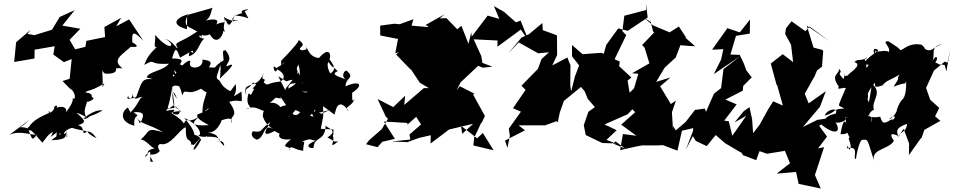

<svg xmlns="http://www.w3.org/2000/svg" viewBox="-20 -830 5510 1109"><path d="M383 -319C420 -301 419 -241 398 -265C411 -249 373 -190 340 -161C385 -193 356 -225 307 -208C317 -226 294 -222 292 -206C299 -205 269 -164 259 -186C303 -182 187 -162 149 -99C150 -100 114 -76 164 -76C82 -124 67 -57 148 -136L34 -51C91 -79 169 -48 193 -51C164 -19 169 -17 143 -83C150 -94 189 -46 225 -6C269 -62 248 -44 326 -94C270 -79 296 -69 271 -39C358 -91 327 -126 312 -87C295 -2 316 -4 325 -63C338 -34 367 -90 276 -20C376 -25 353 -40 367 -74C358 1 380 -57 359 -61C332 -40 362 -107 441 -91C435 -120 398 -85 387 -94C494 -60 498 -88 538 -31C457 -72 500 -76 482 -72C446 -37 478 -98 430 -107C470 -119 485 -127 422 -178C435 -177 517 -140 461 -144C542 -212 576 -187 575 -193C492 -148 510 -170 483 -146C441 -201 513 -252 463 -251C488 -220 563 -283 487 -265C517 -251 525 -296 473 -295C486 -313 503 -298 583 -349C563 -309 578 -320 571 -411C575 -449 564 -403 597 -404C657 -405 659 -423 640 -465C577 -410 660 -445 689 -434C625 -483 677 -507 736 -560C823 -550 711 -606 745 -578C739 -646 748 -658 808 -594L726 -718L651 -678L680 -727L583 -674L587 -616L479 -594L460 -476L474 -503L488 -563L414 -545L382 -600L444 -664L340 -682L411 -771L325 -732L280 -658L179 -627L139 -634L156 -657L73 -586L62 -472L179 -492L180 -543L296 -563L288 -515L349 -471L394 -489L381 -362L424 -388L341 -362Z M938 -223C931 -193 948 -202 988 -207C965 -291 978 -328 1003 -259C967 -305 953 -356 1030 -327C988 -345 1016 -358 1033 -279C1050 -329 1056 -271 1139 -317C1150 -319 1187 -263 1181 -335C1165 -247 1149 -248 1149 -172C1197 -229 1208 -198 1121 -169C1111 -147 1146 -130 1186 -107C1088 -102 1074 -113 1142 -165C1059 -104 1066 -162 1042 -117C1028 -134 1029 -140 969 -178C1041 -207 1057 -153 982 -221C1033 -195 1023 -159 988 -171C955 -177 1031 -210 938 -189C950 -190 974 -306 974 -328L987 -225L955 -202ZM1084 -558C1118 -487 1069 -565 1071 -505C1126 -521 1126 -578 1160 -607C1112 -610 1135 -644 1147 -608C1137 -647 1152 -611 1192 -632C1227 -568 1265 -614 1270 -651C1311 -639 1250 -635 1283 -717C1296 -684 1305 -663 1335 -740C1430 -737 1426 -693 1393 -766C1452 -783 1354 -776 1380 -755C1392 -755 1331 -749 1321 -718C1373 -704 1351 -726 1319 -702C1389 -739 1347 -681 1274 -732C1284 -678 1289 -717 1229 -689C1260 -735 1166 -715 1140 -701C1211 -714 1194 -783 1212 -786L1061 -743L1060 -661C980 -683 975 -719 1067 -748C1030 -674 1069 -679 1119 -648C1015 -576 982 -591 1005 -555C1005 -537 983 -592 934 -605C1002 -571 966 -523 875 -630C884 -613 858 -534 892 -564C832 -509 828 -490 813 -455C889 -496 825 -454 955 -462C926 -421 830 -415 828 -382C914 -361 861 -374 838 -306C901 -298 936 -382 851 -373C797 -378 796 -346 768 -273C765 -264 716 -252 723 -274C697 -263 748 -237 747 -297C743 -218 813 -299 798 -259C802 -297 777 -218 731 -179C724 -217 747 -146 719 -209C679 -186 670 -125 756 -104C748 -186 804 -144 751 -181C836 -191 799 -141 792 -122C764 -120 806 -106 765 -155C802 -106 828 -121 922 -66C821 -96 850 -73 793 -24C823 -23 850 20 872 27C815 40 842 56 830 66C805 91 819 62 847 45C854 105 837 106 864 104C825 31 863 88 903 42C867 -14 944 6 901 0C962 24 1016 -85 1053 -95C1051 10 1081 -42 1085 6C1107 -2 1079 32 1139 -35C1073 46 1097 65 1142 -24C1126 -36 1150 -36 1080 -61C1111 -28 1117 -67 1044 -149C1152 -100 1151 -28 1109 -50C1189 -24 1171 -56 1177 -40C1241 -43 1253 -25 1249 -15C1209 3 1273 -41 1275 14C1216 -43 1263 -45 1179 -67C1229 -54 1263 -131 1264 -150C1220 -104 1327 -182 1320 -119C1299 -172 1371 -145 1304 -242C1386 -266 1379 -208 1375 -301C1289 -251 1359 -272 1340 -346C1339 -336 1307 -304 1314 -303C1260 -321 1243 -378 1250 -363C1211 -386 1245 -390 1258 -490C1237 -416 1282 -396 1283 -446C1240 -444 1259 -424 1250 -376C1317 -440 1348 -474 1289 -447C1284 -467 1332 -479 1281 -542C1274 -528 1262 -562 1272 -482C1201 -439 1246 -437 1187 -441C1194 -458 1218 -479 1149 -486C1159 -431 1064 -425 1078 -469C1087 -491 1046 -483 983 -388C983 -383 958 -425 1020 -371C998 -382 978 -440 987 -424C1023 -386 1012 -396 991 -341C1035 -403 1090 -408 1140 -417C1072 -426 1116 -414 1063 -420C1084 -421 1040 -451 1018 -459C1060 -501 967 -490 974 -492C993 -561 999 -553 1020 -497L1122 -554Z M1630 -317C1630 -297 1624 -320 1587 -389C1667 -344 1602 -363 1684 -371C1719 -442 1677 -412 1704 -457C1721 -395 1715 -354 1645 -318C1647 -369 1699 -335 1757 -360C1735 -294 1751 -355 1771 -370C1748 -309 1778 -285 1722 -301C1775 -298 1787 -309 1842 -291C1871 -279 1882 -273 1920 -322L1875 -328L1787 -395L1724 -348L1705 -412L1632 -321ZM1836 -173C1766 -204 1770 -181 1810 -129C1812 -174 1824 -133 1714 -183C1697 -157 1669 -156 1647 -206C1660 -207 1658 -120 1642 -173C1615 -138 1654 -140 1704 -220C1619 -234 1584 -206 1590 -199C1626 -186 1586 -247 1538 -235C1613 -296 1541 -263 1578 -265L1603 -261L1599 -273L1672 -163V-201L1769 -158L1827 -231L1912 -168L1919 -192C1933 -248 1968 -229 1994 -187C1959 -214 2019 -215 2028 -262C2017 -236 2013 -247 2014 -294C2088 -343 2052 -367 1976 -331C1975 -384 2033 -377 1983 -421C1977 -431 1937 -387 1987 -367C1953 -384 1879 -397 1931 -419C1893 -456 1926 -426 1888 -406C1873 -429 1867 -462 1878 -472C1898 -435 1935 -419 1878 -495C1889 -461 1905 -589 1822 -495C1765 -500 1754 -555 1741 -576C1776 -515 1738 -571 1750 -545C1673 -519 1748 -602 1690 -537C1746 -571 1732 -578 1704 -601C1714 -599 1678 -554 1604 -479V-452C1625 -478 1642 -473 1574 -436C1548 -475 1566 -386 1581 -430C1634 -401 1623 -369 1598 -359C1508 -349 1536 -329 1503 -354C1525 -391 1478 -349 1504 -409C1480 -350 1441 -339 1443 -356C1404 -294 1397 -342 1402 -277C1390 -333 1399 -325 1443 -346C1490 -351 1411 -306 1449 -319C1417 -257 1437 -291 1415 -289C1389 -198 1464 -217 1397 -199C1470 -234 1490 -168 1539 -194C1549 -217 1497 -216 1498 -158C1512 -117 1533 -100 1557 -85C1495 -119 1514 -36 1463 -23C1463 -23 1419 -39 1440 -72C1501 -62 1477 -80 1542 -125C1535 -108 1469 -24 1562 -71C1562 -85 1617 -28 1613 -73C1572 -49 1593 -16 1660 -26C1581 42 1671 0 1652 43C1654 -2 1673 34 1731 41C1733 -16 1748 -9 1724 -13C1782 -33 1766 -24 1803 -17C1738 7 1761 28 1791 25C1793 -47 1860 -7 1861 -110C1853 -90 1947 -83 1871 -36C1924 -10 1894 -12 1933 -13C1860 45 1936 -35 1890 -55C1902 -36 1907 -43 1906 -82L1833 -86L1847 -159L1846 -239L1808 -285L1799 -173L1886 -195Z M2960 -701 2892 -761 2833 -795 2864 -721 2797 -740 2705 -619 2702 -643 2686 -577 2645 -681 2621 -661 2559 -725 2520 -724 2549 -748 2437 -685 2455 -679 2448 -674 2357 -682 2368 -719 2288 -690 2258 -693 2176 -682V-637L2177 -625L2279 -605L2263 -522L2283 -529L2268 -515L2353 -427L2352 -432L2405 -352L2466 -316L2481 -321H2428L2315 -224L2320 -277L2231 -192L2258 -208L2161 -258L2209 -155L2221 -144L2185 -84L2112 -20L2094 3L2161 20L2188 -11L2261 -28L2197 -128L2332 -120L2334 -111L2384 -155L2412 -111L2345 -53L2350 -24L2243 -13L2333 -9L2399 -33L2468 -49L2467 -1L2574 -82L2713 -115L2650 -57L2642 -104L2736 -31L2769 -62L2831 38L2714 10L2719 -35L2762 -126L2760 -116L2781 -160L2713 -283L2720 -289L2636 -332L2617 -308L2640 -354L2742 -450L2769 -439L2824 -445L2766 -467L2760 -506L2716 -603L2854 -596L2853 -560L2988 -659L3034 -594L2987 -711Z M3540 -1 3483 -22 3542 -78 3472 -111 3607 -171 3632 -199 3605 -365 3627 -382 3556 -448 3560 -474 3530 -488 3597 -627 3575 -650 3586 -739 3712 -772 3711 -810 3721 -729 3606 -652 3551 -666 3482 -571 3467 -519 3454 -525 3345 -517 3284 -570V-505L3325 -452L3301 -389L3279 -302L3274 -336L3275 -453L3257 -498L3170 -452L3198 -512L3197 -626L3115 -656L3113 -697L3036 -633L2992 -613L2916 -522L2976 -585L3089 -522L3151 -528L3108 -489L3087 -432L2992 -335L3016 -311L2943 -205L2989 -185L2919 -87L2925 -45L2911 24L2897 -18L3012 -77L2976 -106H3128L3195 -130L3202 -124L3213 -179L3237 -247L3342 -333C3366 -294 3391 -257 3413 -216L3409 -265L3353 -327L3314 -353L3357 -303L3375 -259L3437 -187L3452 -138L3443 -231L3378 -184L3376 -177L3352 -107L3363 -50L3459 -4L3517 -2L3536 -13L3592 29L3510 -6Z M4073 -142 4051 -203 3994 -195 3940 -125 3883 -77 3868 -102 3867 -85 3861 -181 3884 -249 3855 -229 3793 -331 3853 -383 3770 -357 3819 -439 3883 -498 3910 -569 3956 -565 3995 -563 3932 -618 3946 -609 3901 -677 3848 -643C3816 -656 3785 -669 3753 -683L3697 -729L3739 -703L3752 -649L3781 -621L3780 -665L3689 -570L3703 -555L3731 -464L3631 -407L3667 -404L3642 -319L3641 -318L3575 -255L3649 -182L3568 -110L3656 -46L3578 -56L3562 37L3651 17L3688 10H3780L3808 8L3893 40L3919 -75L3984 -90L3983 -74L3942 33L3982 -44L3999 -16L4062 14L4114 -50L4168 -3C4202 16 4233 37 4268 55L4238 7L4271 66L4348 95L4367 43L4410 58L4559 34L4499 5L4543 113L4466 173L4578 163L4593 232L4721 259L4687 181C4705 127 4722 74 4740 20L4705 27L4757 -41L4711 -104L4813 -153L4702 -138L4618 -97L4716 -213L4750 -303L4651 -233L4627 -291L4625 -283L4686 -391L4699 -423L4728 -445L4735 -536L4729 -542L4679 -555L4640 -682L4770 -593L4657 -676L4632 -650L4552 -707L4520 -667L4515 -634L4549 -572L4561 -471L4501 -517L4432 -463L4466 -338L4468 -341L4502 -220L4446 -245L4416 -197L4368 -110L4330 -61L4324 -143L4309 -211L4276 -188L4223 -123L4291 -162L4210 -46L4189 -130L4163 -133L4235 -227L4170 -255L4270 -306L4273 -334L4324 -385V-380L4290 -425L4277 -462L4253 -513L4199 -515L4231 -623L4311 -636L4312 -717L4253 -643L4170 -671L4182 -668L4093 -543L4158 -546L4145 -486L4103 -402L4259 -508L4159 -431L4145 -321L4104 -289C4085 -246 4066 -204 4048 -160L4024 -119L4048 -97L4121 -134Z M4991 -256C5002 -296 4972 -272 5033 -352C5039 -288 5047 -285 5033 -338C5037 -313 5095 -350 5073 -332C5103 -369 5106 -358 5176 -399C5151 -359 5191 -404 5141 -329C5220 -361 5204 -335 5214 -362C5217 -270 5191 -256 5201 -271C5209 -261 5183 -266 5160 -195C5163 -184 5130 -140 5115 -142C5171 -186 5146 -123 5119 -137C5118 -120 5070 -73 5140 -145C5087 -117 5080 -107 5064 -156C5016 -145 4976 -165 5003 -164C4985 -137 4990 -97 5015 -157C5017 -85 5007 -162 5018 -147C4973 -167 5028 -197 5028 -197C5009 -245 5082 -293 5017 -345L4999 -239ZM5437 -454C5382 -466 5435 -444 5382 -470C5403 -490 5390 -531 5358 -462C5393 -515 5341 -557 5423 -576C5349 -549 5367 -516 5293 -564C5302 -496 5279 -560 5290 -469C5326 -527 5337 -548 5302 -572C5229 -585 5200 -543 5181 -540C5168 -560 5108 -591 5114 -591C5065 -595 5128 -559 5114 -530C5090 -549 5023 -513 5035 -549C5080 -535 5024 -534 4965 -462C5060 -440 4999 -470 5064 -482C5007 -514 5030 -563 5035 -543C5039 -547 5025 -499 5040 -542C4995 -449 5012 -464 4945 -398C5033 -451 4970 -410 4986 -462C5001 -431 4952 -506 4990 -495C4927 -472 4948 -495 4914 -472C4973 -454 4871 -402 4880 -396C4838 -374 4872 -444 4853 -373C4803 -422 4855 -399 4827 -433C4829 -400 4774 -400 4825 -330C4805 -292 4891 -361 4863 -284C4864 -300 4887 -325 4863 -316C4813 -194 4817 -230 4857 -203C4779 -200 4817 -183 4743 -162C4760 -204 4829 -210 4806 -173C4725 -160 4737 -96 4716 -118C4790 -51 4848 -55 4805 -126C4809 -113 4881 -128 4863 -156C4912 -134 4850 -187 4869 -115C4850 -165 4835 -55 4835 -55C4892 -51 4861 -87 4888 -34C4868 -37 4910 10 4886 35C4869 3 4885 0 4870 27C4952 5 4900 91 4924 88C4933 24 4950 -20 4959 -22C4996 -25 4987 -33 5030 104C5004 28 5115 36 5143 -17C5123 -46 5116 -69 5168 -45C5152 -85 5169 -95 5219 -115C5216 -62 5175 -71 5166 -35L5199 -86L5231 -1L5230 66L5302 -36L5301 -27L5319 -80L5412 -132L5381 -158L5405 -207L5353 -254L5329 -322L5375 -423L5437 -474L5453 -468L5470 -550L5446 -417Z"/></svg>

Font: Hussar Lance
Style: ExBdObl
Weight: 700
Foundry: Cannot Into Space Fonts, PlusOne Fonts
Version: Version 2.270